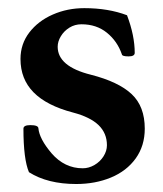

<svg xmlns="http://www.w3.org/2000/svg" viewBox="-20 -445 405 476"><path d="M51.8 -18.1Q38.1 -50.3 38.1 -126Q38.1 -134.8 55.2 -134.8Q74.7 -134.8 75.2 -127Q77.6 -100.6 107.9 -64.9Q140.1 -27.8 185.1 -27.8Q200.2 -27.8 214.1 -35.9Q228 -43.9 236.6 -57.4Q245.1 -70.8 245.1 -85Q245.1 -114.7 224.4 -134.8Q203.6 -154.8 161.1 -166Q95.7 -183.1 63.2 -216.1Q30.8 -249 30.8 -298.8Q30.8 -335.9 52.7 -364.5Q74.7 -393.1 110.8 -408.9Q147 -424.8 189 -424.8Q248.5 -424.8 294.9 -407.2Q314 -356.9 314 -314Q314 -305.2 298.8 -305.2Q282.7 -305.2 282.2 -310.1Q271 -342.8 245.1 -363.8Q219.2 -384.8 182.1 -384.8Q165.5 -384.8 152.1 -376.5Q138.7 -368.2 130.9 -355.2Q123 -342.3 123 -329.1Q123 -280.3 205.1 -259.8Q273.9 -242.2 306.4 -211.7Q338.9 -181.2 338.9 -126Q338.9 -83.5 316.4 -52.2Q293.9 -21 255.1 -4.9Q216.3 11.2 168.9 11.2Q98.1 11.2 51.8 -18.1Z"/></svg>

Font: JuniusX
Style: Bold
Weight: 700
Designer: Peter S. Baker
Foundry: Briery Creek Software
Version: Version 1.004